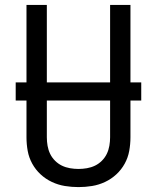

<svg xmlns="http://www.w3.org/2000/svg" viewBox="-20 -755 640 783"><path d="M300 8Q272 8 244.5 3.5Q217 -1 191.5 -13Q166 -25 145.5 -44Q125 -63 111.5 -87.5Q98 -112 93 -139.5Q88 -167 88 -195V-735H171V-195Q171 -178 174 -160.5Q177 -143 184.5 -127.5Q192 -112 204.5 -99.5Q217 -87 232.5 -79.5Q248 -72 265.5 -69Q283 -66 300 -66Q317 -66 334.5 -69Q352 -72 367.5 -79.5Q383 -87 395.5 -99.5Q408 -112 415.5 -127.5Q423 -143 426 -160.5Q429 -178 429 -195V-735H512V-195Q512 -167 507 -139.5Q502 -112 488.5 -87.5Q475 -63 454.5 -44Q434 -25 408.5 -13Q383 -1 355.5 3.5Q328 8 300 8ZM44 -345V-419H556V-345Z"/></svg>

Font: Zed Mono Extended
Style: Regular
Weight: 400
Width: 7
Monospace: yes
Designer: Belleve Invis
Foundry: Belleve Invis
Version: Version 1.0.0; ttfautohint (v1.8.4)